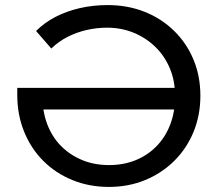

<svg xmlns="http://www.w3.org/2000/svg" viewBox="-20 -728 857 756"><path d="M409 8Q331 8 265 -19Q199 -46 150.5 -94.5Q102 -143 75 -209.5Q48 -276 48 -354V-382H680V-297H115L147 -350Q147 -289 166 -239Q185 -189 220 -153.5Q255 -118 303 -98Q351 -78 409 -78Q467 -78 514.5 -97.5Q562 -117 596.5 -152.5Q631 -188 650 -237Q669 -286 669 -345V-354Q669 -411 648.5 -459.5Q628 -508 591.5 -543.5Q555 -579 506.5 -599Q458 -619 402 -619Q361 -619 321.5 -610Q282 -601 246.5 -583Q211 -565 182 -537L122 -606Q155 -639 198.5 -661.5Q242 -684 294 -696Q346 -708 403 -708Q483 -708 549.5 -681.5Q616 -655 665.5 -606.5Q715 -558 742 -493Q769 -428 769 -351Q769 -274 742 -208.5Q715 -143 666 -94.5Q617 -46 551.5 -19Q486 8 409 8Z"/></svg>

Font: Montserrat Thin Medium
Style: Regular
Weight: 500
Version: Version 9.000